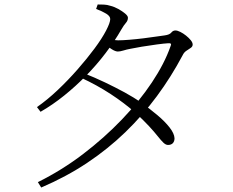

<svg xmlns="http://www.w3.org/2000/svg" viewBox="-20 -794 1040 857"><path d="M149 19Q256 -34 351 -106.5Q446 -179 524 -260.5Q602 -342 658 -426Q714 -510 741 -587Q749 -603 731 -601Q713 -600 679.5 -595.5Q646 -591 612.5 -585.5Q579 -580 561 -576Q545 -573 530.5 -568.5Q516 -564 506 -564Q495 -564 478.5 -574.5Q462 -585 445 -599L460 -620Q475 -617 486.5 -615.5Q498 -614 507 -614Q526 -614 557 -616.5Q588 -619 620.5 -623Q653 -627 679 -631Q705 -635 715 -636Q737 -639 744.5 -648.5Q752 -658 763 -658Q772 -658 785 -651.5Q798 -645 810.5 -635Q823 -625 831.5 -614.5Q840 -604 840 -595Q840 -586 831 -580Q822 -574 811.5 -567Q801 -560 795 -547Q744 -451 680.5 -365Q617 -279 539.5 -204Q462 -129 369 -67Q276 -5 164 43ZM730 -147Q720 -147 709.5 -157Q699 -167 684 -186Q669 -205 645 -231Q621 -257 584 -291Q534 -335 473.5 -374.5Q413 -414 342 -447L355 -467Q403 -448 449 -426Q495 -404 536.5 -381.5Q578 -359 610 -336Q648 -309 682 -280.5Q716 -252 737 -225Q758 -198 759 -177Q759 -163 751.5 -155Q744 -147 730 -147ZM145 -316Q191 -348 237.5 -392Q284 -436 326.5 -484.5Q369 -533 402 -577.5Q435 -622 453.5 -657.5Q472 -693 472 -709Q472 -722 454 -733Q436 -744 409 -754L416 -774Q429 -774 443.5 -773.5Q458 -773 473 -768Q490 -764 508 -754Q526 -744 538.5 -733.5Q551 -723 551 -715Q551 -702 542 -692Q533 -682 522 -663Q491 -609 451 -556.5Q411 -504 364.5 -456.5Q318 -409 266.5 -367.5Q215 -326 161 -295Z"/></svg>

Font: Noto Serif SC ExtraLight Light
Style: Regular
Weight: 300
Version: Version 2.002-H1;hotconv 1.1.0;makeotfexe 2.6.0